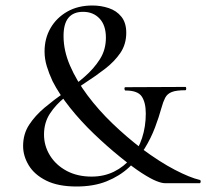

<svg xmlns="http://www.w3.org/2000/svg" viewBox="-20 -666 750 698"><path d="M64 -135Q64 -179 86 -212.5Q108 -246 142 -274.5Q176 -303 214.5 -330Q253 -357 287 -386.5Q321 -416 343 -450.5Q365 -485 365 -529Q365 -574 342 -598.5Q319 -623 282 -623Q247 -623 229 -601.5Q211 -580 211 -535Q211 -482 234.5 -427.5Q258 -373 298 -319.5Q338 -266 389 -217Q440 -168 495 -126Q561 -77 616 -48.5Q671 -20 706 -12Q710 -11 709.5 -5.5Q709 0 706 0Q681 0 647.5 0Q614 0 580 0Q568 0 548 -8Q528 -16 496 -36.5Q464 -57 416 -96Q369 -134 321.5 -179.5Q274 -225 234.5 -274.5Q195 -324 171 -371Q158 -399 150 -425.5Q142 -452 142 -479Q142 -526 163.5 -563.5Q185 -601 224 -623.5Q263 -646 316 -646Q347 -646 375.5 -636.5Q404 -627 421.5 -605Q439 -583 439 -547Q439 -505 417.5 -473.5Q396 -442 361.5 -415.5Q327 -389 289 -364.5Q251 -340 217 -313Q183 -286 161.5 -253Q140 -220 140 -177Q140 -136 161.5 -101Q183 -66 222 -45Q261 -24 313 -24Q358 -24 394.5 -42Q431 -60 457 -91.5Q483 -123 496.5 -164.5Q510 -206 510 -253Q510 -293 495.5 -315Q481 -337 436 -337Q433 -337 432.5 -343Q432 -349 436 -349L654 -350Q657 -350 657 -344Q657 -338 654 -338Q621 -338 604.5 -331.5Q588 -325 580.5 -310.5Q573 -296 567 -274Q558 -241 543.5 -202.5Q529 -164 506 -126.5Q483 -89 449 -57.5Q415 -26 368 -7Q321 12 258 12Q191 12 148 -9.5Q105 -31 84.5 -65Q64 -99 64 -135Z"/></svg>

Font: Cormorant Light Medium
Style: Regular
Weight: 500
Version: Version 4.000